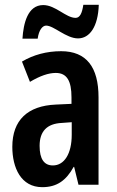

<svg xmlns="http://www.w3.org/2000/svg" viewBox="-20 -765 486 795"><path d="M73 -605H136C141 -641 156 -659 171 -659C203 -659 254 -606 303 -606C351 -606 386 -654 389 -745H325C320 -711 311 -691 293 -691C253 -691 210 -744 159 -744C94 -744 77 -667 73 -605ZM233 -553C173 -553 118 -538 71 -510L104 -426C146 -451 181 -463 211 -463C257 -463 276 -430 276 -362V-335L211 -332C95 -327 31 -268 31 -157C31 -70 67 10 155 10C216 10 254 -18 285 -74H287L305 0H388V-362C388 -487 338 -553 233 -553ZM236 -256 277 -259V-207C277 -128 246 -80 199 -80C163 -80 144 -106 144 -161C144 -221 174 -253 236 -256Z"/></svg>

Font: Noto Sans Khmer ExtraCondensed SemiBold
Style: Regular
Weight: 600
Width: 2
Designer: Danh Hong and the Monotype Design Team
Foundry: Monotype Imaging Inc.
Version: Version 2.004